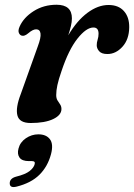

<svg xmlns="http://www.w3.org/2000/svg" viewBox="-20 -494 551 789"><path d="M69.5 -347.5Q61.5 -349.5 57.5 -359Q53.5 -368.5 60.5 -384.5Q77 -422 118.2 -448.2Q159.5 -474.5 212.5 -474.5Q275.5 -474.5 275.5 -418.5Q275.5 -404 271.2 -386.2Q267 -368.5 260.5 -349Q296 -409 339.2 -441.2Q382.5 -473.5 426 -473.5Q467 -473.5 489.2 -448.5Q511.5 -423.5 511 -382Q510.5 -332 483.2 -302Q456 -272 421.5 -272Q397.5 -272 387.5 -283.5Q377.5 -295 377.5 -308Q377.5 -319.5 381.2 -331Q385 -342.5 385 -355.5Q385 -381 364 -381Q334.5 -381 298.2 -335.2Q262 -289.5 233 -202.5Q220.5 -166.5 215.8 -144.2Q211 -122 211 -103.5Q211 -90 216.2 -81.5Q221.5 -73 227 -65Q232.5 -57 232.5 -46Q232.5 -21 198.8 -4.8Q165 11.5 106 11.5Q59.5 11.5 51.5 -19.8Q43.5 -51 65.5 -108L135 -302.5Q149 -339.5 146.5 -356.5Q144 -373.5 128.5 -373.5Q115 -373.5 97 -358Q80.5 -344 69.5 -347.5ZM98.5 168Q70.5 168 60.2 153.5Q50 139 56 116.5Q62.5 90.5 86.2 74.2Q110 58 137.5 58Q170 58 185.2 78.2Q200.5 98.5 189.5 140Q176 190.5 142 224.2Q108 258 48 273Q19.5 280 20 258.5Q20.5 239 46 232Q84.5 222.5 101.8 208.8Q119 195 122.5 180.5Q126 168 111 168Z"/></svg>

Font: Fraunces 9pt S050 SemiBold
Style: Italic
Weight: 600
Italic angle: -16°
Version: Version 1.000; ttfautohint (v1.8.3)